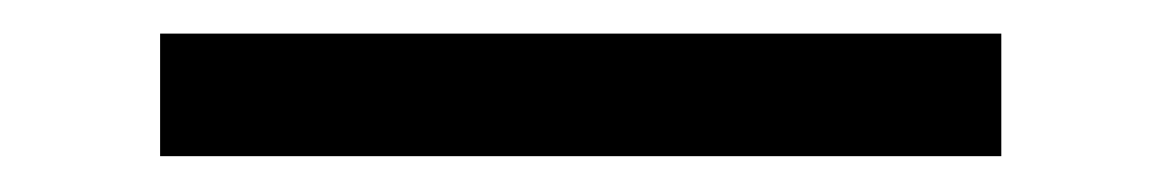

<svg xmlns="http://www.w3.org/2000/svg" viewBox="-20 45 677 112"><path d="M73.4 136.1V64.6H564.1V136.1Z"/></svg>

Font: Playfair 5pt SemiExpanded Light
Style: Regular
Weight: 300
Width: 6
Designer: Claus Eggers Sørensen
Foundry: Claus Eggers Sørensen
Version: Version 2.203